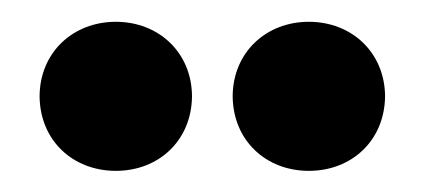

<svg xmlns="http://www.w3.org/2000/svg" viewBox="-20 -658 394 178"><path d="M87.4 -499.6C127.1 -499.6 157.7 -527.7 158 -568.9C157.7 -609.4 127.1 -637.8 87.4 -637.8C47.6 -637.8 17 -609.4 16.7 -568.9C17 -527.7 47.6 -499.6 87.4 -499.6ZM195.7 -568.9C196 -527.7 226.6 -499.6 266.3 -499.6C306.1 -499.6 336.6 -527.7 337 -568.9C336.6 -609.4 306.1 -637.8 266.3 -637.8C226.6 -637.8 196 -609.4 195.7 -568.9Z"/></svg>

Font: Margiela Serif
Style: Bold
Weight: 700
Designer: Andreas Faust, Stefan Endress
Version: Version 1.002;FEAKit 1.0